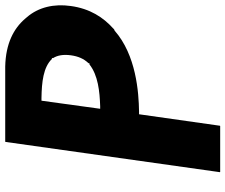

<svg xmlns="http://www.w3.org/2000/svg" viewBox="-84 -773 864 736"><g transform="rotate(-90 348.0 -405.0)"><path d="M330 -678H340C402 -677 458 -671 490 -638H494L493 -634C504 -617 508 -594 504 -565C500 -537 491 -516 474 -498L473 -494H469C427 -461 366 -455 309 -453H299ZM56 6 57 7H233L234 6L278 -304H288C362 -305 505 -315 599 -398H600L604 -400L608 -404C649 -441 683 -492 693 -566C702 -629 689 -689 650 -734L644 -741C607 -784 550 -815 461 -817H173L172 -816Z"/></g></svg>

Font: Hussar Woodtype
Style: SeBdObl
Weight: 900
Foundry: Cannot Into Space Fonts
Version: Version 1.07